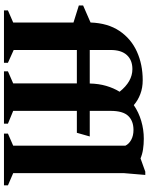

<svg xmlns="http://www.w3.org/2000/svg" viewBox="88 -840 752 968"><g transform="rotate(90 464.0 -356.0)"><path d="M296.5 0H32.5V-20L93.5 -46.5V-350.5L7.5 -377.5V-399L93.5 -436.5Q96.5 -523.5 135.8 -582Q175 -640.5 239.8 -670Q304.5 -699.5 384.5 -699.5Q422.5 -699.5 454.2 -687.5Q486 -675.5 510 -654.5Q546.5 -679.5 590 -692.2Q633.5 -705 679.5 -705Q707.5 -705 732.5 -701.2Q757.5 -697.5 778.5 -688.5L845.5 -712.5H862L853 -606V-46.5L914.5 -20V0H653.5V-20L714.5 -46.5V-612Q706 -630 685 -641.5Q664 -653 635 -653Q590 -653 564.5 -626.5Q539 -600 539 -537.5V-432.5H668L649.5 -367.5H539V-46.5L603.5 -20V0H339.5V-20L400.5 -46.5V-367.5H232V-49L296.5 -20ZM232 -538V-432.5H401Q402 -478 413 -515.5Q424 -553 442.5 -583Q391 -647.5 328.5 -647.5Q283 -647.5 257.5 -619.5Q232 -591.5 232 -538Z"/></g></svg>

Font: Newsreader Text
Style: Bold
Weight: 700
Designer: Hugues Gentile
Foundry: Production Type
Version: Version 1.001